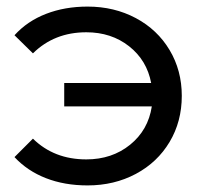

<svg xmlns="http://www.w3.org/2000/svg" viewBox="-20 -556 615 583"><path d="M392.5 -501C348.8 -524.3 300 -536 246 -536C200 -536 158 -528.7 120 -514C82 -499.3 50 -477.7 24 -449L80 -394C123.3 -436.7 177.3 -458 242 -458C292.7 -458 336 -443.8 372 -415.5C408 -387.2 430.3 -350 439 -304H175V-233H441C433.7 -185 411.7 -146.2 375 -116.5C338.3 -86.8 294 -72 242 -72C176.7 -72 122.7 -93 80 -135L24 -79C50 -51 81.8 -29.7 119.5 -15C157.2 -0.3 199.3 7 246 7C300 7 348.8 -4.7 392.5 -28C436.2 -51.3 470.3 -83.7 495 -125C519.7 -166.3 532 -213 532 -265C532 -316.3 519.7 -362.7 495 -404C470.3 -445.3 436.2 -477.7 392.5 -501Z"/></svg>

Font: ICO Headline
Style: Regular
Weight: 500
Designer: Julieta Ulanovsky
Foundry: Julieta Ulanovsky
Version: Version 7.200